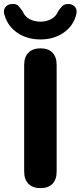

<svg xmlns="http://www.w3.org/2000/svg" viewBox="-57 -964 416 993"><path d="M152 9Q112 9 90 -13.5Q68 -36 68 -77V-628Q68 -669 90 -691.5Q112 -714 152 -714Q193 -714 214.5 -691.5Q236 -669 236 -628V-77Q236 -36 214.5 -13.5Q193 9 152 9ZM152 -760Q84 -760 34 -793.5Q-16 -827 -33 -884Q-42 -909 -30.5 -925Q-19 -941 1 -943Q28 -946 39.5 -932Q51 -918 60 -906Q71 -878 96 -865Q121 -852 152 -852Q183 -852 207.5 -865Q232 -878 244 -906Q252 -918 264 -931.5Q276 -945 302 -943Q322 -941 333 -925.5Q344 -910 336 -884Q320 -827 270 -793.5Q220 -760 152 -760Z"/></svg>

Font: Chiron GoRound TC EB
Style: Regular
Weight: 700
Designer: Ryoko NISHIZUKA 西塚涼子 (kana, bopomofo & ideographs); Paul D. Hunt (Latin, Greek & Cyrillic); Sandoll Communications 산돌커뮤니
Foundry: Adobe
Version: Version 1.000;hotconv 1.1.1;makeotfexe 2.6.0